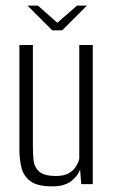

<svg xmlns="http://www.w3.org/2000/svg" viewBox="-20 -655 407 683"><path d="M166 8Q112 8 87.5 -11Q63 -30 56 -60Q49 -90 49 -123V-495H97V-132Q97 -107 99.5 -83.5Q102 -60 119.5 -44.5Q137 -29 179 -29Q209 -29 226 -39.5Q243 -50 251.5 -64.5Q260 -79 262 -90V-495H310V0H269L265 -52Q257 -29 233 -10.5Q209 8 166 8ZM166 -547 78 -635H115L184 -574L254 -635H289L201 -547Z"/></svg>

Font: Alumni Sans Thin Light
Style: Regular
Weight: 300
Version: Version 1.018